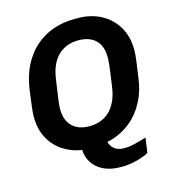

<svg xmlns="http://www.w3.org/2000/svg" viewBox="-122 -797 948 1050"><g transform="rotate(-15 351.5 -272.0)"><path d="M433 152Q375 152 334.5 132Q294 112 273.5 78.5Q253 45 252 7Q197 -1 149.5 -30.5Q102 -60 72.5 -112Q43 -164 43 -239Q43 -259 48.5 -302.5Q54 -346 60 -390Q71 -463 99.5 -519.5Q128 -576 172 -615.5Q216 -655 273 -675.5Q330 -696 397 -696H416Q487 -696 544.5 -666Q602 -636 635.5 -580Q669 -524 669 -447Q669 -426 663.5 -383.5Q658 -341 651 -295Q642 -226 616.5 -174Q591 -122 556 -86.5Q521 -51 479.5 -29.5Q438 -8 396 0Q400 14 409 27Q418 40 435 48.5Q452 57 479 57Q506 57 536.5 49.5Q567 42 604 31L592 115Q582 121 559.5 129.5Q537 138 505.5 145Q474 152 433 152ZM324 -108Q359 -108 388.5 -119Q418 -130 440.5 -152Q463 -174 478 -207Q493 -240 499 -284Q505 -327 509 -355Q513 -383 515 -400.5Q517 -418 517.5 -428.5Q518 -439 518 -447Q518 -491 502 -520Q486 -549 456.5 -563.5Q427 -578 387 -578Q352 -578 322.5 -567Q293 -556 270.5 -534Q248 -512 233.5 -479Q219 -446 213 -401Q207 -358 203 -330.5Q199 -303 196.5 -285.5Q194 -268 193.5 -257.5Q193 -247 193 -238Q193 -196 209.5 -166.5Q226 -137 255.5 -122.5Q285 -108 324 -108Z"/></g></svg>

Font: Chivo Medium SemiBold
Style: Italic
Weight: 600
Italic angle: -8.05°
Version: Version 2.002